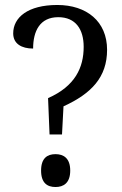

<svg xmlns="http://www.w3.org/2000/svg" viewBox="-20 -744 491 771"><path d="M173 -350 179 -204H229L235 -317C347 -368 410 -434 410 -544C410 -658 328 -724 210 -724C92 -724 33 -674 33 -610C33 -568 67 -549 113 -549C113 -619 140 -675 214 -675C284 -675 316 -626 316 -556C316 -473 282 -398 173 -350ZM203 7C235 7 262 -9 262 -59C262 -109 235 -125 203 -125C170 -125 145 -109 145 -59C145 -9 170 7 203 7Z"/></svg>

Font: Noto Serif Armenian SemiCondensed
Style: Regular
Weight: 400
Width: 4
Designer: Monotype Design Team
Foundry: Monotype Imaging Inc.
Version: Version 2.008